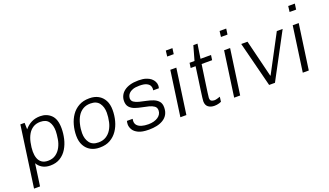

<svg xmlns="http://www.w3.org/2000/svg" viewBox="-79 -1291 3505 2043"><g transform="rotate(-20 1673.5 -269.5)"><path d="M30 181 127 -511H175L177 -437Q211 -478 254.5 -499.5Q298 -521 353 -521Q427 -521 476 -473.5Q525 -426 525 -322Q525 -264 511.5 -205.5Q498 -147 468.5 -98Q439 -49 392 -19.5Q345 10 279 10Q226 10 189 -12Q152 -34 133 -69L98 181ZM273 -46Q325 -46 361 -71.5Q397 -97 419 -139Q441 -181 448 -228Q452 -253 454.5 -275.5Q457 -298 457 -316Q457 -382 428.5 -423Q400 -464 334 -464Q286 -464 251.5 -442Q217 -420 195.5 -382Q174 -344 164 -296Q158 -267 155 -241.5Q152 -216 152 -193Q152 -151 164 -117.5Q176 -84 203 -65Q230 -46 273 -46Z M835 10Q780 10 737 -13.5Q694 -37 669 -82.5Q644 -128 644 -193Q644 -254 660 -313Q676 -372 708 -418.5Q740 -465 790 -493Q840 -521 908 -521H913Q969 -521 1011.5 -497.5Q1054 -474 1078 -429Q1102 -384 1102 -319Q1102 -257 1086.5 -198.5Q1071 -140 1039 -93Q1007 -46 958 -18Q909 10 841 10ZM845 -46Q894 -46 930 -68Q966 -90 989 -127.5Q1012 -165 1022 -210Q1028 -238 1031 -264Q1034 -290 1034 -313Q1034 -379 1002.5 -422Q971 -465 902 -465Q853 -465 817 -443.5Q781 -422 758.5 -384.5Q736 -347 725 -301Q718 -273 715 -247Q712 -221 712 -198Q712 -133 744 -89.5Q776 -46 845 -46Z M1391 10Q1319 10 1277 -10Q1235 -30 1217.5 -60Q1200 -90 1200 -119Q1200 -130 1201.5 -139.5Q1203 -149 1205 -158H1270Q1269 -151 1268 -144.5Q1267 -138 1267 -131Q1267 -103 1284.5 -84Q1302 -65 1334 -55.5Q1366 -46 1409 -46Q1443 -46 1470.5 -53.5Q1498 -61 1518 -74.5Q1538 -88 1549 -107Q1560 -126 1560 -149Q1560 -181 1537 -197.5Q1514 -214 1479 -223Q1444 -232 1404 -239.5Q1364 -247 1328.5 -259.5Q1293 -272 1270.5 -297Q1248 -322 1248 -366Q1248 -399 1262 -427.5Q1276 -456 1303.5 -477Q1331 -498 1371 -509.5Q1411 -521 1463 -521H1471Q1516 -521 1549.5 -510.5Q1583 -500 1604.5 -482.5Q1626 -465 1637 -443Q1648 -421 1648 -399Q1648 -390 1646.5 -381.5Q1645 -373 1643 -368H1579Q1580 -372 1580.5 -377.5Q1581 -383 1581 -391Q1581 -406 1571.5 -423Q1562 -440 1535.5 -452.5Q1509 -465 1457 -465Q1409 -465 1380.5 -454Q1352 -443 1338 -427.5Q1324 -412 1319.5 -397Q1315 -382 1315 -375Q1315 -345 1337.5 -329.5Q1360 -314 1395.5 -305Q1431 -296 1471 -288Q1511 -280 1546.5 -266.5Q1582 -253 1604.5 -228Q1627 -203 1627 -159Q1627 -112 1608.5 -79.5Q1590 -47 1557 -27Q1524 -7 1483.5 1.5Q1443 10 1400 10Z M1753 0 1825 -511H1893L1821 0ZM1842 -655 1850 -720H1925L1916 -655Z M2137 10Q2094 10 2067 -11Q2040 -32 2040 -76Q2040 -85 2044 -118.5Q2048 -152 2055.5 -203.5Q2063 -255 2072 -319Q2081 -383 2091 -455H2035L2043 -511H2099L2145 -674H2192L2167 -511H2286L2278 -455H2159Q2145 -359 2133.5 -279.5Q2122 -200 2115 -149.5Q2108 -99 2108 -90Q2108 -61 2123.5 -53.5Q2139 -46 2158 -46Q2169 -46 2189 -51.5Q2209 -57 2222 -62L2215 -7Q2205 -2 2191.5 2Q2178 6 2164 8Q2150 10 2137 10Z M2362 0 2434 -511H2502L2430 0ZM2451 -655 2459 -720H2534L2525 -655Z M2758 0 2628 -511H2699L2803 -89H2807L3031 -511H3097L2824 0Z M3139 0 3211 -511H3279L3207 0ZM3228 -655 3236 -720H3311L3302 -655Z"/></g></svg>

Font: Chivo ExtraLight
Style: Italic
Weight: 250
Italic angle: -8.05°
Designer: Hector Gatti
Foundry: Omnibus-Type
Version: Version 2.002